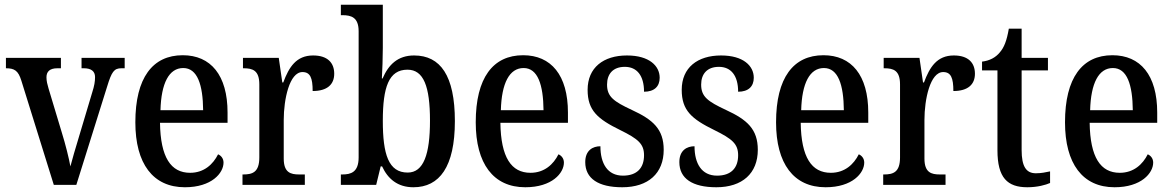

<svg xmlns="http://www.w3.org/2000/svg" viewBox="-20 -780 4942 810"><path d="M70 -440 207 0H302L432 -415C451 -477 461 -492 492 -492H506V-536H324V-492H334C365 -492 381 -479 381 -455C381 -436 378 -418 369 -390L314 -206C298 -155 284 -104 277 -78C271 -112 256 -172 241 -220L185 -406C180 -423 176 -438 176 -454C176 -478 190 -492 222 -492H237V-536H5V-492C41 -492 57 -482 70 -440Z M760 10C873 10 923 -50 923 -94C923 -112 912 -124 900 -129C879 -87 841 -51 782 -51C701 -51 657 -116 655 -262H940V-305C940 -463 869 -547 751 -547C624 -547 551 -452 551 -264C551 -90 625 10 760 10ZM837 -315H657C660 -429 693 -493 753 -493C813 -493 836 -422 837 -315Z M1003 0H1266V-44H1242C1206 -44 1177 -52 1177 -111V-274C1177 -361 1201 -476 1256 -476C1289 -476 1299 -451 1299 -396C1361 -396 1390 -424 1390 -469C1390 -515 1362 -546 1301 -546C1230 -546 1199 -497 1175 -432H1171L1156 -536H1005V-492H1008C1046 -492 1074 -483 1074 -424V-116C1074 -53 1045 -44 1006 -44H1003Z M1724 10C1834 10 1899 -76 1899 -269C1899 -461 1838 -546 1727 -546C1658 -546 1619 -507 1594 -449H1591C1593 -478 1595 -543 1595 -578V-760H1418V-716H1424C1462 -716 1493 -707 1493 -648V-116C1493 -53 1460 -44 1424 -44H1418V0H1567L1586 -78H1592C1616 -26 1657 10 1724 10ZM1700 -52C1619 -52 1595 -129 1595 -270C1595 -412 1620 -486 1699 -486C1767 -486 1794 -416 1794 -271C1794 -129 1767 -52 1700 -52Z M2196 10C2309 10 2359 -50 2359 -94C2359 -112 2348 -124 2336 -129C2315 -87 2277 -51 2218 -51C2137 -51 2093 -116 2091 -262H2376V-305C2376 -463 2305 -547 2187 -547C2060 -547 1987 -452 1987 -264C1987 -90 2061 10 2196 10ZM2273 -315H2093C2096 -429 2129 -493 2189 -493C2249 -493 2272 -422 2273 -315Z M2605 10C2715 10 2780 -49 2780 -148C2780 -235 2735 -275 2646 -316C2569 -352 2541 -372 2541 -423C2541 -468 2566 -498 2616 -498C2667 -498 2697 -461 2697 -393C2740 -393 2763 -415 2763 -452C2763 -502 2719 -546 2625 -546C2526 -546 2459 -495 2459 -401C2459 -314 2501 -278 2597 -231C2672 -194 2697 -173 2697 -125C2697 -72 2668 -39 2608 -39C2543 -39 2513 -90 2513 -163C2481 -163 2449 -146 2449 -96C2449 -27 2504 10 2605 10Z M3002 10C3112 10 3177 -49 3177 -148C3177 -235 3132 -275 3043 -316C2966 -352 2938 -372 2938 -423C2938 -468 2963 -498 3013 -498C3064 -498 3094 -461 3094 -393C3137 -393 3160 -415 3160 -452C3160 -502 3116 -546 3022 -546C2923 -546 2856 -495 2856 -401C2856 -314 2898 -278 2994 -231C3069 -194 3094 -173 3094 -125C3094 -72 3065 -39 3005 -39C2940 -39 2910 -90 2910 -163C2878 -163 2846 -146 2846 -96C2846 -27 2901 10 3002 10Z M3463 10C3576 10 3626 -50 3626 -94C3626 -112 3615 -124 3603 -129C3582 -87 3544 -51 3485 -51C3404 -51 3360 -116 3358 -262H3643V-305C3643 -463 3572 -547 3454 -547C3327 -547 3254 -452 3254 -264C3254 -90 3328 10 3463 10ZM3540 -315H3360C3363 -429 3396 -493 3456 -493C3516 -493 3539 -422 3540 -315Z M3706 0H3969V-44H3945C3909 -44 3880 -52 3880 -111V-274C3880 -361 3904 -476 3959 -476C3992 -476 4002 -451 4002 -396C4064 -396 4093 -424 4093 -469C4093 -515 4065 -546 4004 -546C3933 -546 3902 -497 3878 -432H3874L3859 -536H3708V-492H3711C3749 -492 3777 -483 3777 -424V-116C3777 -53 3748 -44 3709 -44H3706Z M4314 10C4357 10 4392 0 4410 -8V-57C4391 -53 4373 -49 4350 -49C4309 -49 4290 -78 4290 -147V-483H4401V-536H4290V-659H4236C4227 -607 4216 -580 4198 -559C4180 -537 4155 -524 4123 -520V-483H4188V-146C4188 -30 4230 10 4314 10Z M4682 10C4795 10 4845 -50 4845 -94C4845 -112 4834 -124 4822 -129C4801 -87 4763 -51 4704 -51C4623 -51 4579 -116 4577 -262H4862V-305C4862 -463 4791 -547 4673 -547C4546 -547 4473 -452 4473 -264C4473 -90 4547 10 4682 10ZM4759 -315H4579C4582 -429 4615 -493 4675 -493C4735 -493 4758 -422 4759 -315Z"/></svg>

Font: Noto Serif Sinhala Condensed Medium
Style: Regular
Weight: 500
Width: 3
Designer: Jelle Bosma - Monotype Design Team
Foundry: Monotype Imaging Inc.
Version: Version 2.007